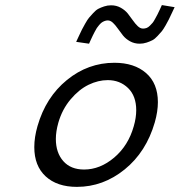

<svg xmlns="http://www.w3.org/2000/svg" viewBox="-20 -727 708 757"><path d="M618.2 -707 668.5 -698.7Q667 -695.3 657.7 -675.8Q648.4 -656.2 645.5 -650.1Q642.6 -644 633.1 -627.2Q623.5 -610.4 617.7 -603.5Q611.8 -596.7 601.1 -585Q590.3 -573.2 580.8 -568.4Q571.3 -563.5 558.1 -559.1Q544.9 -554.7 530.8 -554.7Q509.8 -554.7 492.7 -564.2Q475.6 -573.7 464.8 -587.2Q454.1 -600.6 444.8 -614Q435.5 -627.4 425.5 -637Q415.5 -646.5 404.8 -646.5Q398.4 -646.5 392.1 -644Q385.7 -641.6 381.1 -638.2Q376.5 -634.8 370.8 -628.2Q365.2 -621.6 361.8 -616.5Q358.4 -611.3 353.5 -601.8Q348.6 -592.3 345.9 -586.9Q343.3 -581.5 338.1 -570.3Q333 -559.1 331.1 -554.7L280.3 -562Q281.7 -565.4 291 -585Q300.3 -604.5 303.2 -610.6Q306.2 -616.7 315.7 -633.5Q325.2 -650.4 331.1 -657.2Q336.9 -664.1 347.7 -675.8Q358.4 -687.5 367.9 -692.4Q377.4 -697.3 390.6 -701.7Q403.8 -706.1 418 -706.1Q439 -706.1 456.1 -696.5Q473.1 -687 483.9 -673.6Q494.6 -660.2 503.9 -646.7Q513.2 -633.3 523.2 -623.8Q533.2 -614.3 543.9 -614.3Q551.3 -614.3 557.9 -616.7Q564.5 -619.1 571 -625.7Q577.6 -632.3 581.8 -637.2Q585.9 -642.1 592 -653.6Q598.1 -665 600.8 -669.9Q603.5 -674.8 610.1 -689.2Q616.7 -703.6 618.2 -707ZM404.8 -411.1Q367.2 -411.1 329.3 -392.8Q291.5 -374.5 258.3 -335.2Q225.1 -295.9 210 -243.2Q200.2 -208.5 200.2 -179.2Q200.2 -125 229.5 -91.8Q258.8 -58.6 311.5 -58.6Q374.5 -58.6 430.2 -105.7Q485.8 -152.8 507.3 -229Q517.1 -262.7 517.1 -292.5Q517.1 -348.6 484.9 -379.9Q452.6 -411.1 404.8 -411.1ZM431.2 -479.5Q509.3 -479.5 555.9 -439Q602.5 -398.4 602.5 -324.2Q602.5 -287.6 590.3 -244.6Q556.6 -127.9 471.7 -59.1Q386.7 9.8 283.2 9.8Q205.1 9.8 160.2 -31.5Q115.2 -72.8 115.2 -147Q115.2 -186 127.9 -230Q160.6 -343.8 243.9 -411.6Q327.1 -479.5 431.2 -479.5Z"/></svg>

Font: Cantarell
Style: Italic
Weight: 400
Italic angle: -16°
Designer: Dave Crossland
Version: Version 1.004